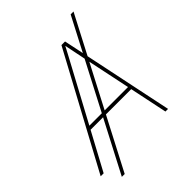

<svg xmlns="http://www.w3.org/2000/svg" viewBox="-274 -942 1159 1159"><g transform="rotate(-45 305.5 -363.0)"><path d="M569.8 -819.3 94.7 92.8H70.3L545.4 -819.3ZM-17.6 0 375 -727.5H405.8L557.6 0H535.2L417.5 -563.5Q409.7 -602.5 401.6 -641.6Q393.6 -680.7 385.7 -719.7H394.5Q373.5 -680.7 353 -641.6Q332.5 -602.5 311 -563.5L7.8 0ZM129.4 -241.7 133.3 -264.2H494.1L490.2 -241.7Z"/></g></svg>

Font: Inter 18pt Thin
Style: Italic
Weight: 250
Italic angle: -9.3988°
Version: Version 4.001;git-66647c0bb